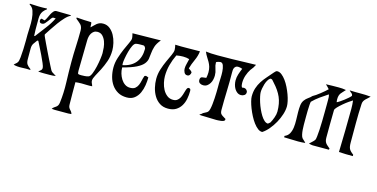

<svg xmlns="http://www.w3.org/2000/svg" viewBox="-72 -841 2843 1448"><g transform="rotate(15 1349.0 -117.5)"><path d="M14 -480Q48 -478 81 -477Q114 -476 148 -478L150 -473Q132 -460 122.5 -447Q113 -434 109.5 -419.5Q106 -405 106 -388Q106 -371 106 -350Q106 -327 106 -302Q106 -277 108 -254H114Q144 -295 176.5 -336.5Q209 -378 231 -423L214 -424Q205 -424 197.5 -413.5Q190 -403 181.5 -391Q173 -379 163 -368.5Q153 -358 139 -358Q120 -358 120 -377Q120 -390 130 -394Q136 -392 142 -390Q148 -388 154 -387Q162 -397 169 -412.5Q176 -428 183.5 -442.5Q191 -457 200.5 -467.5Q210 -478 223 -478Q251 -478 279 -477Q307 -476 335 -476V-471Q316 -463 294.5 -440Q273 -417 252 -388.5Q231 -360 213 -332Q195 -304 183 -286V-282Q183 -278 190.5 -261.5Q198 -245 209.5 -221Q221 -197 234.5 -169Q248 -141 260.5 -116Q273 -91 283 -71Q293 -51 297 -44Q305 -27 317.5 -20.5Q330 -14 344 -4Q335 -2 323 -1Q311 0 298 0Q285 0 272.5 0Q260 0 251 0Q240 0 229 -0.5Q218 -1 207 -2Q215 -10 224 -17Q233 -24 233 -37Q233 -47 222 -73Q211 -99 196.5 -129Q182 -159 168 -186.5Q154 -214 148 -226H140Q133 -215 127 -208Q121 -201 116.5 -193.5Q112 -186 109.5 -177Q107 -168 107 -154V-71Q107 -45 116.5 -31.5Q126 -18 146 -4V2Q116 0 79.5 2Q43 4 15 -4Q21 -12 28.5 -17.5Q36 -23 41 -31Q48 -40 51 -70.5Q54 -101 55.5 -136.5Q57 -172 57 -204.5Q57 -237 57 -250Q57 -272 59 -305.5Q61 -339 58.5 -372.5Q56 -406 46.5 -434Q37 -462 14 -473Z M588 -478Q618 -478 640.5 -460Q663 -442 677.5 -415Q692 -388 699 -357Q706 -326 706 -301Q706 -254 692 -214Q678 -174 661 -141Q644 -108 630 -82.5Q616 -57 616 -41Q616 -30 621 -20.5Q626 -11 629 0Q609 2 588 1Q567 0 547 0Q523 0 499 3V84L500 176Q500 191 504 199Q508 207 513.5 213Q519 219 524 225.5Q529 232 532 243Q520 245 508.5 245Q497 245 485 245H424Q413 245 401 245Q389 245 378 243Q385 233 392.5 228Q400 223 407 218Q414 213 419 205Q424 197 426 182Q436 105 433 23.5Q430 -58 430 -136Q430 -198 433 -258.5Q436 -319 436 -381Q436 -398 432 -409.5Q428 -421 420.5 -429Q413 -437 403.5 -444.5Q394 -452 382 -462V-471Q411 -469 439.5 -467Q468 -465 497 -465Q501 -456 500.5 -446Q500 -436 502 -426Q513 -436 521.5 -445Q530 -454 539.5 -461.5Q549 -469 560.5 -473.5Q572 -478 588 -478ZM499 -87Q499 -65 504 -62Q509 -59 528 -59Q542 -59 555.5 -60Q569 -61 583 -65Q596 -69 606.5 -95Q617 -121 624.5 -154Q632 -187 636 -217.5Q640 -248 640 -261Q640 -280 637.5 -305Q635 -330 626.5 -352.5Q618 -375 602.5 -391Q587 -407 562 -407Q546 -407 534.5 -399Q523 -391 516 -379Q509 -367 506 -352.5Q503 -338 503 -325Q503 -265 501 -206Q499 -147 499 -87Z M819 -465Q875 -465 929.5 -466.5Q984 -468 1040 -468Q1013 -436 1004.5 -408.5Q996 -381 994 -356.5Q992 -332 988.5 -311Q985 -290 969 -270.5Q953 -251 916.5 -232.5Q880 -214 811 -196V-191Q811 -171 817.5 -149Q824 -127 836 -107.5Q848 -88 866 -75.5Q884 -63 907 -63Q933 -63 946.5 -74Q960 -85 967.5 -102Q975 -119 979 -139Q983 -159 990 -177L1001 -181L1021 -174Q1021 -145 1016 -112.5Q1011 -80 998 -51.5Q985 -23 961.5 -4.5Q938 14 902 14Q861 14 832 -2.5Q803 -19 784 -46Q765 -73 756 -107.5Q747 -142 747 -178Q747 -217 759.5 -256Q772 -295 786.5 -328.5Q801 -362 813.5 -387.5Q826 -413 826 -425Q826 -436 823.5 -445.5Q821 -455 819 -465ZM807 -229 808 -213Q874 -226 907.5 -267.5Q941 -309 941 -375Q941 -381 935.5 -389.5Q930 -398 923 -398Q909 -398 894 -398Q879 -398 865 -395Q852 -392 841.5 -370.5Q831 -349 823.5 -321Q816 -293 811.5 -267Q807 -241 807 -229Z M1153 -465Q1201 -463 1249.5 -464Q1298 -465 1346 -465Q1342 -428 1325 -391.5Q1308 -355 1298 -319Q1306 -313 1314 -308Q1322 -303 1326 -294Q1325 -283 1318.5 -274Q1312 -265 1300 -265Q1283 -265 1275.5 -280Q1268 -295 1268 -309Q1268 -329 1273.5 -348Q1279 -367 1283 -387Q1261 -394 1234 -394Q1210 -394 1182 -389Q1162 -348 1150.5 -304.5Q1139 -261 1139 -216Q1139 -193 1145 -165.5Q1151 -138 1163.5 -114.5Q1176 -91 1196 -75Q1216 -59 1244 -59Q1263 -59 1275 -67.5Q1287 -76 1294.5 -89Q1302 -102 1307 -117.5Q1312 -133 1315.5 -146Q1319 -159 1323.5 -167.5Q1328 -176 1335 -176Q1346 -176 1349 -170.5Q1352 -165 1352 -156Q1352 -125 1346 -94.5Q1340 -64 1325 -39.5Q1310 -15 1285.5 0Q1261 15 1224 15Q1185 15 1158 -3Q1131 -21 1114 -49.5Q1097 -78 1089 -112Q1081 -146 1081 -179Q1081 -218 1093 -255.5Q1105 -293 1120 -325.5Q1135 -358 1147 -384Q1159 -410 1159 -426Q1159 -436 1157 -445.5Q1155 -455 1153 -465Z M1781 -476Q1770 -452 1751 -430V-431Q1734 -405 1724.5 -376.5Q1715 -348 1715 -317Q1715 -308 1716.5 -299.5Q1718 -291 1723 -283Q1733 -285 1738 -285Q1749 -285 1758 -276.5Q1767 -268 1767 -257Q1767 -242 1755.5 -234Q1744 -226 1730 -226Q1713 -226 1700 -235.5Q1687 -245 1678.5 -259.5Q1670 -274 1666 -291Q1662 -308 1662 -323Q1662 -348 1670 -372.5Q1678 -397 1688 -420Q1680 -423 1671.5 -425Q1663 -427 1654 -427Q1643 -427 1636 -421.5Q1629 -416 1625.5 -408Q1622 -400 1621.5 -390.5Q1621 -381 1621 -372Q1622 -299 1619.5 -226.5Q1617 -154 1617 -81Q1617 -58 1625.5 -48.5Q1634 -39 1653 -29H1652L1663 -23L1664 -17Q1664 -9 1655.5 -5Q1647 -1 1635.5 0.5Q1624 2 1613 2.5Q1602 3 1598 3Q1572 3 1545.5 1.5Q1519 0 1493 0Q1492 0 1487.5 0Q1483 0 1478 -0.5Q1473 -1 1469 -1.5Q1465 -2 1465 -3Q1471 -8 1477 -11Q1483 -14 1490 -17L1479 -14Q1489 -22 1503 -28.5Q1517 -35 1525 -43H1524Q1530 -49 1534 -65.5Q1538 -82 1540.5 -104Q1543 -126 1544.5 -151.5Q1546 -177 1546.5 -200Q1547 -223 1547 -242Q1547 -261 1547 -270Q1547 -282 1548.5 -308.5Q1550 -335 1548.5 -361Q1547 -387 1540 -407Q1533 -427 1517 -427Q1515 -427 1509.5 -426Q1504 -425 1498.5 -423.5Q1493 -422 1488.5 -420Q1484 -418 1484 -415Q1484 -392 1493 -367.5Q1502 -343 1502 -318Q1502 -303 1498.5 -286.5Q1495 -270 1486.5 -256Q1478 -242 1465.5 -233Q1453 -224 1435 -224Q1420 -224 1408.5 -231.5Q1397 -239 1397 -256Q1397 -277 1412.5 -280Q1428 -283 1444 -284Q1446 -295 1447.5 -305.5Q1449 -316 1449 -327Q1449 -353 1443.5 -371Q1438 -389 1429 -405Q1420 -421 1409.5 -437Q1399 -453 1390 -475Q1427 -470 1482 -470Q1537 -470 1594 -471Q1651 -472 1701.5 -474Q1752 -476 1781 -476Z M1949 -471Q1967 -471 1984 -457.5Q2001 -444 2016.5 -423Q2032 -402 2045 -375.5Q2058 -349 2067.5 -323Q2077 -297 2082 -273.5Q2087 -250 2087 -235Q2087 -205 2076 -170.5Q2065 -136 2047 -103.5Q2029 -71 2005.5 -43Q1982 -15 1957 1Q1939 2 1921.5 -11.5Q1904 -25 1888 -46.5Q1872 -68 1858 -95Q1844 -122 1833.5 -149Q1823 -176 1817 -199.5Q1811 -223 1811 -238Q1811 -274 1820.5 -303Q1830 -332 1846 -357Q1862 -382 1882.5 -405Q1903 -428 1925 -454Q1930 -459 1935.5 -465Q1941 -471 1949 -471ZM1911 -403Q1900 -395 1892 -380.5Q1884 -366 1879 -349.5Q1874 -333 1871 -316Q1868 -299 1868 -286Q1868 -274 1872.5 -253Q1877 -232 1884.5 -208.5Q1892 -185 1903 -160.5Q1914 -136 1926.5 -116Q1939 -96 1953 -83.5Q1967 -71 1982 -71L1998 -84Q2009 -103 2018.5 -129.5Q2028 -156 2028 -177Q2028 -241 2007.5 -288Q1987 -335 1944 -381Q1937 -389 1930 -397Q1923 -405 1911 -403Z M2253 -359Q2263 -364 2277.5 -374Q2292 -384 2307 -396Q2322 -408 2335.5 -419.5Q2349 -431 2358 -440Q2351 -448 2343.5 -456Q2336 -464 2328 -471Q2353 -472 2377.5 -472.5Q2402 -473 2427 -473Q2441 -473 2456 -472Q2471 -471 2485 -468Q2475 -456 2466.5 -448Q2458 -440 2452 -431.5Q2446 -423 2442.5 -412Q2439 -401 2439 -384Q2439 -378 2439.5 -372.5Q2440 -367 2441 -361Q2449 -364 2464 -374Q2479 -384 2494 -395.5Q2509 -407 2522 -418.5Q2535 -430 2540 -437Q2540 -450 2530 -457Q2520 -464 2513 -473Q2555 -471 2595.5 -471.5Q2636 -472 2678 -468Q2670 -459 2661.5 -452Q2653 -445 2645.5 -437.5Q2638 -430 2632.5 -421Q2627 -412 2626 -398Q2622 -322 2622 -246Q2622 -170 2622 -94Q2622 -62 2630 -46Q2638 -30 2664 -11V0Q2637 0 2609.5 -0.5Q2582 -1 2555 -3Q2557 -88 2559 -172.5Q2561 -257 2561 -342Q2561 -358 2560 -374Q2559 -390 2557 -406Q2548 -401 2528 -387Q2508 -373 2488 -356Q2468 -339 2452.5 -323Q2437 -307 2437 -297Q2436 -243 2435.5 -190.5Q2435 -138 2435 -84Q2435 -68 2438 -58Q2441 -48 2446.5 -40.5Q2452 -33 2460.5 -26Q2469 -19 2480 -9L2477 0H2351Q2343 0 2335.5 -2Q2328 -4 2320 -6Q2330 -16 2340.5 -25Q2351 -34 2359 -45Q2363 -51 2365.5 -73.5Q2368 -96 2370 -127Q2372 -158 2372.5 -194.5Q2373 -231 2373.5 -264Q2374 -297 2374 -323Q2374 -349 2374 -361Q2374 -372 2373.5 -382Q2373 -392 2369 -403Q2338 -383 2308 -361.5Q2278 -340 2252 -314Q2250 -308 2248.5 -287Q2247 -266 2246.5 -242Q2246 -218 2246 -195.5Q2246 -173 2246 -164Q2246 -153 2246 -134Q2246 -115 2247.5 -94.5Q2249 -74 2253 -56.5Q2257 -39 2264 -31Q2271 -23 2278.5 -17Q2286 -11 2292 -3Q2263 0 2236 0Q2209 0 2181.5 -1.5Q2154 -3 2127 -3V-14Q2152 -24 2163.5 -45.5Q2175 -67 2178.5 -94.5Q2182 -122 2181 -152.5Q2180 -183 2179.5 -212.5Q2179 -242 2182 -267Q2185 -292 2198 -309Q2210 -325 2225 -335Q2240 -345 2253 -359Z"/></g></svg>

Font: Germanica
Style: Regular
Weight: 400
Designer: Peter Wiegel
Foundry: Peter Wiegel